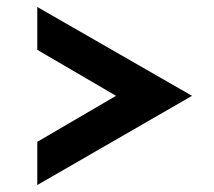

<svg xmlns="http://www.w3.org/2000/svg" viewBox="-20 -517 614 551"><path d="M87 -110 313 -242 87 -374V-497L531 -242L87 14Z"/></svg>

Font: Reem Kufi Fun Medium
Style: Regular
Weight: 500
Designer: Khaled Hosny
Version: Version 1.005